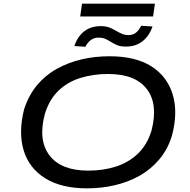

<svg xmlns="http://www.w3.org/2000/svg" viewBox="-20 -1022 1041 1051"><path d="M457 9Q316 9 227.5 -46Q139 -101 109.5 -199Q80 -297 112 -424Q137 -501 183 -556Q229 -611 291.5 -645.5Q354 -680 426.5 -697Q499 -714 579 -714Q722 -714 808.5 -659Q895 -604 925 -506Q955 -408 922 -282Q899 -205 852 -149.5Q805 -94 743 -59.5Q681 -25 608 -8Q535 9 457 9ZM463 -88Q545 -88 614 -110Q683 -132 734 -180Q785 -228 809 -306Q847 -451 784 -534Q721 -617 572 -617Q490 -617 420.5 -595.5Q351 -574 301 -526.5Q251 -479 226 -400Q187 -256 250.5 -172Q314 -88 463 -88ZM419 -932 429 -1002H828L818 -932ZM669 -767Q638 -767 618.5 -776Q599 -785 583 -795Q569 -804 555 -810Q541 -816 518 -816Q497 -816 479.5 -804.5Q462 -793 447 -766L387 -770Q399 -805 418.5 -829Q438 -853 466.5 -866Q495 -879 531 -879Q562 -879 582.5 -870Q603 -861 618 -852Q633 -843 648.5 -836.5Q664 -830 684 -830Q708 -830 724 -843Q740 -856 753 -881L815 -877Q797 -825 760 -796Q723 -767 669 -767Z"/></svg>

Font: Nunito Sans 7pt Expanded Medium
Style: Italic
Weight: 500
Width: 7
Italic angle: -9°
Designer: Vernon Adams
Foundry: Vernon Adams
Version: Version 3.101;gftools[0.9.27]